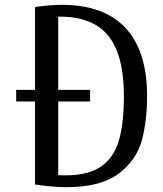

<svg xmlns="http://www.w3.org/2000/svg" viewBox="-20 -783 675 795"><path d="M125 -754V-411H47V-363H125V-19Q200 -8 255 -8Q397 -8 470.5 -63.5Q544 -119 566.5 -199.5Q589 -280 589 -385Q589 -572 499.5 -667.5Q410 -763 237 -763Q185 -763 125 -754ZM221 -58V-363H353V-411H221V-714Q361 -716 427 -636.5Q493 -557 493 -385Q493 -273 472.5 -202Q452 -131 399 -94Q346 -57 251 -57Q231 -57 221 -58Z"/></svg>

Font: LXGW Marker Gothic
Style: Regular
Weight: 400
Version: Version 1.001